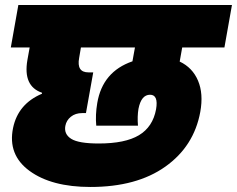

<svg xmlns="http://www.w3.org/2000/svg" viewBox="-20 -760 943 764"><path d="M23 -571 53 -740H903L873 -571H705L695 -515Q746 -491 768 -439Q790 -387 777 -315Q752 -178 638 -97Q524 -16 340 -16Q185 -16 97.5 -80Q10 -144 32 -251Q52 -347 147 -387V-391Q71 -417 89 -521L98 -571ZM373 -189Q478 -189 533 -222Q588 -255 601 -325Q611 -383 577 -383Q542 -383 531 -327Q526 -297 529 -260H363Q359 -303 367 -350Q388 -475 507 -516L517 -571H302L295 -530Q284 -472 332 -472H351L322 -310H307Q280 -310 262 -295.5Q244 -281 240 -259Q234 -226 263.5 -207.5Q293 -189 373 -189Z"/></svg>

Font: Poppins Black
Style: Italic
Weight: 900
Italic angle: -10°
Designer: Ninad Kale (Devanagari), Jonny Pinhorn (Latin)
Foundry: Indian Type Foundry
Version: Version 3.200;PS 1.000;hotconv 16.6.54;makeotf.lib2.5.65590